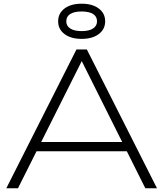

<svg xmlns="http://www.w3.org/2000/svg" viewBox="-20 -1017 882 1037"><path d="M151 -200V-250H683V-200ZM449 -750 828 0H765L397 -736H446L77 0H14L393 -750ZM421 -807Q363 -807 328.5 -833Q294 -859 294 -902Q294 -945 328.5 -971Q363 -997 421 -997Q479 -997 513.5 -971Q548 -945 548 -902Q548 -859 513.5 -833Q479 -807 421 -807ZM421 -849Q461 -849 482.5 -863Q504 -877 504 -902Q504 -928 482.5 -941.5Q461 -955 421 -955Q381 -955 359.5 -941.5Q338 -928 338 -902Q338 -877 359.5 -863Q381 -849 421 -849Z"/></svg>

Font: Unbounded ExtraLight
Style: Regular
Weight: 250
Designer: Luke Prowse, Jean-Baptiste Morizot, Fátima Lázaro, Florian Runge
Foundry: NaN
Version: Version 1.701;gftools[0.9.28.dev5+ged2979d]